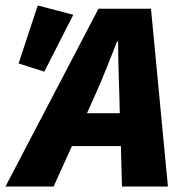

<svg xmlns="http://www.w3.org/2000/svg" viewBox="-26 -682 668 702"><path d="M326 -344C354 -406 376 -466 402 -530H406C406 -464 408 -406 410 -344L412 -268H292ZM-6 0H170L237 -148H416L420 0H588L526 -650H334ZM136 -420 242 -628 112 -662 42 -450Z"/></svg>

Font: Source Sans Pro Black
Style: Italic
Weight: 900
Italic angle: -11°
Designer: Paul D. Hunt
Foundry: Adobe Systems Incorporated
Version: Version 3.006;hotconv 1.0.111;makeotfexe 2.5.65597